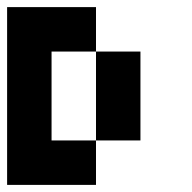

<svg xmlns="http://www.w3.org/2000/svg" viewBox="-20 -395 540 540"><path d="M250 -375V-250H125V0H250V125H0V-375ZM375 -250V0H250V-250Z"/></svg>

Font: Bytesized
Style: Regular
Weight: 400
Monospace: yes
Designer: baltdev
Version: Version 1.000